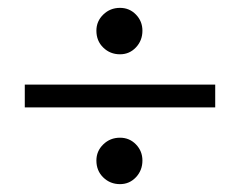

<svg xmlns="http://www.w3.org/2000/svg" viewBox="-20 -494 610 488"><path d="M225 -86Q225 -110 242.5 -127Q260 -144 285 -144Q309 -144 325.5 -127Q342 -110 342 -86Q342 -61 325.5 -43.5Q309 -26 285 -26Q260 -26 242.5 -43Q225 -60 225 -86ZM225 -416Q225 -440 242.5 -457Q260 -474 285 -474Q309 -474 325.5 -457Q342 -440 342 -416Q342 -391 325.5 -373.5Q309 -356 285 -356Q260 -356 242.5 -373Q225 -390 225 -416ZM43 -221V-279H527V-221Z"/></svg>

Font: Linguistics Pro
Style: Regular
Weight: 400
Designer: Stefan Peev, Context Ltd
Foundry: Stefan Peev, Context Ltd
Version: Version 001.000